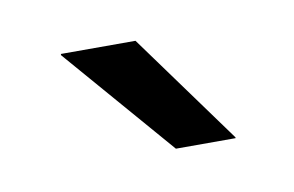

<svg xmlns="http://www.w3.org/2000/svg" viewBox="-33 -730 349 228"><g transform="rotate(-10 142.0 -616.0)"><path d="M139.5 -683 236.5 -549.5V-548.5H164.5L49.5 -681.5V-683Z"/></g></svg>

Font: Anek Odia Medium
Style: Regular
Weight: 400
Version: Version 1.003